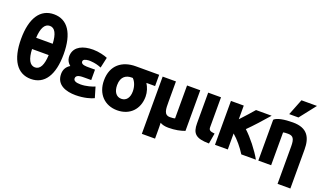

<svg xmlns="http://www.w3.org/2000/svg" viewBox="-92 -1480 3942 2323"><g transform="rotate(20 1879.5 -318.5)"><path d="M305 -797C480 -797 578 -651 578 -382C578 -112 480 35 305 35C130 35 30 -112 30 -382C30 -651 130 -797 305 -797ZM305 -114C372 -114 406 -186 411 -311H197C202 -186 237 -114 305 -114ZM305 -648C238 -648 203 -579 197 -456H410C404 -579 371 -648 305 -648Z M894 -109C966 -109 1042 -133 1074 -147L1114 -12C1078 7 989 34 881 34C761 34 630 -5 630 -148C630 -204 654 -247 702 -276C674 -298 654 -329 650 -367C648 -383 649 -399 652 -415C670 -509 762 -557 896 -557C967 -557 1048 -536 1083 -520L1053 -384C1013 -401 969 -412 922 -415C909 -416 897 -417 886 -416C848 -413 818 -403 818 -377C818 -335 886 -337 917 -337H998V-203H914C873 -203 802 -204 802 -155C802 -123 834 -109 894 -109Z M1685 -239C1685 -76 1578 34 1416 34C1256 34 1144 -78 1144 -253C1144 -450 1276 -544 1448 -544H1749V-399H1637C1665 -355 1685 -298 1685 -239ZM1518 -245C1518 -307 1497 -365 1462 -399H1446C1384 -399 1313 -369 1313 -253C1313 -166 1353 -114 1416 -114C1481 -114 1518 -166 1518 -245Z M2071 20C2026 20 1989 11 1964 -5C1966 30 1966 66 1966 104V199H1796V-538H1967V-277C1967 -184 1966 -107 2046 -107C2081 -107 2097 -110 2110 -114V-538H2280V-15C2226 5 2158 20 2071 20Z M2622 -105 2599 31C2426 30 2380 -20 2380 -150V-544H2545V-161C2545 -122 2561 -110 2622 -105Z M2838 21H2673V-544H2838V-368C2893 -427 2962 -503 2996 -544H3197C3138 -474 3020 -344 2959 -285C3041 -210 3142 -83 3200 21H3012C2966 -53 2901 -132 2838 -185Z M3231 21V-505C3265 -540 3359 -556 3468 -556C3656 -556 3711 -450 3711 -295V206H3546V-276C3546 -372 3526 -407 3459 -407C3426 -407 3413 -406 3396 -402V21ZM3509 -635H3390L3472 -843H3672Z"/></g></svg>

Font: Repo ExtraBold
Style: Bold
Weight: 700
Designer: Stefan Peev
Foundry: Context Ltd
Version: Version 1.502